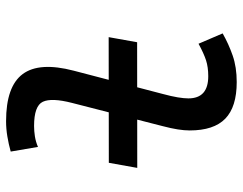

<svg xmlns="http://www.w3.org/2000/svg" viewBox="-103 -679 792 626"><g transform="rotate(-90 293.0 -366.0)"><path d="M58.6 -314.5 75.2 -407.2 484.9 -407.7 468.3 -314.9ZM338.4 9.8Q257.3 9.8 219 -27.6Q180.7 -64.9 180.7 -143.6Q180.7 -161.1 184.1 -182.6Q187.5 -204.1 194.8 -231.9L270.5 -527.3Q287.6 -593.8 274.2 -622.3Q260.7 -650.9 195.3 -650.9Q178.7 -650.9 161.4 -648.2Q144 -645.5 127 -638.2L111.8 -727.1Q136.2 -733.9 161.1 -738Q186 -742.2 210.9 -742.2Q324.2 -742.2 364.5 -688Q404.8 -633.8 375.5 -521.5L299.8 -231.9Q292 -203.1 288.6 -182.6Q285.2 -162.1 285.2 -147.9Q285.2 -83 357.4 -83Q387.2 -83 409.7 -90.3Q432.1 -97.7 463.4 -114.7L497.1 -36.1Q462.9 -16.6 425 -3.4Q387.2 9.8 338.4 9.8Z"/></g></svg>

Font: Cascadia Mono NF
Style: Italic
Weight: 400
Italic angle: -10°
Monospace: yes
Designer: Aaron Bell
Foundry: Saja Typeworks
Version: Version 2404.023